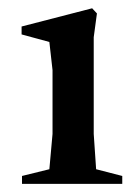

<svg xmlns="http://www.w3.org/2000/svg" viewBox="-20 -453 345 473"><path d="M34.2 0V-19.5L101.6 -36.1L109.4 -123V-280.3L101.6 -349.6L33.2 -368.2V-387.7L207 -432.6L218.8 -419.9L210.9 -361.3V-123L216.8 -36.1L281.2 -19.5V0Z"/></svg>

Font: Comprehension SemiBold
Style: Regular
Weight: 600
Designer: Alfredo Marco Pradil
Foundry: Alfredo Marco Pradil
Version: 1.0